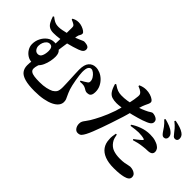

<svg xmlns="http://www.w3.org/2000/svg" viewBox="-43 -1417 2087 2087"><g transform="rotate(45 1000.0 -373.5)"><path d="M69 -662Q93 -643 111 -633Q129 -623 145.5 -619.5Q162 -616 183 -616Q206 -616 236 -622Q266 -628 296.5 -635.5Q327 -643 348 -649Q372 -655 396.5 -664Q421 -673 440.5 -682Q460 -691 473.5 -696.5Q487 -702 489 -702Q508 -702 527 -698.5Q546 -695 557.5 -685Q569 -675 569 -652Q569 -637 556.5 -623Q544 -609 509 -596Q484 -587 447 -575.5Q410 -564 366.5 -553.5Q323 -543 277 -536.5Q231 -530 188 -530Q152 -530 127.5 -543Q103 -556 87 -584Q71 -612 57 -655ZM226 -775Q226 -775 225.5 -780.5Q225 -786 225 -787Q243 -797 260.5 -802.5Q278 -808 302 -808Q328 -808 354.5 -798.5Q381 -789 399.5 -775.5Q418 -762 418 -750Q418 -731 409 -720Q400 -709 395 -683Q392 -662 386.5 -630.5Q381 -599 375 -561.5Q369 -524 364 -485.5Q359 -447 354 -411L285 -434Q286 -472 287.5 -511.5Q289 -551 289.5 -588Q290 -625 290.5 -657Q291 -689 291 -712Q291 -728 288 -736Q285 -744 275 -751Q266 -757 253.5 -763Q241 -769 226 -775ZM388 -364Q388 -333 380.5 -294.5Q373 -256 357 -220.5Q341 -185 315 -162Q289 -139 252 -139Q212 -139 180 -159.5Q148 -180 128.5 -213Q109 -246 109 -282Q109 -330 130 -372Q151 -414 186.5 -441Q222 -468 267 -468Q323 -468 355.5 -445Q388 -422 388 -364ZM291 -358Q291 -386 280.5 -403.5Q270 -421 245 -421Q224 -421 207.5 -406Q191 -391 181.5 -367.5Q172 -344 172 -317Q172 -291 187.5 -269.5Q203 -248 230 -248Q263 -248 277 -281Q291 -314 291 -358ZM337 -212Q326 -182 317.5 -154.5Q309 -127 309 -105Q309 -81 327 -68Q345 -55 379 -50.5Q413 -46 458 -46Q516 -46 557.5 -55.5Q599 -65 625 -78Q651 -93 664.5 -114.5Q678 -136 678 -187Q678 -207 676.5 -240Q675 -273 673.5 -310.5Q672 -348 670 -384Q668 -420 668 -446Q668 -525 699 -560Q730 -595 779 -595Q811 -595 844 -581Q877 -567 904.5 -540.5Q932 -514 949 -479Q966 -444 966 -403Q966 -385 962.5 -368Q959 -351 947 -340Q935 -329 908 -328Q891 -328 879.5 -334Q868 -340 855 -348Q842 -356 822.5 -360Q803 -364 767 -360L763 -373Q781 -383 800.5 -394Q820 -405 831 -414Q840 -420 843 -427Q846 -434 846 -444Q846 -467 831 -491Q816 -515 795 -531Q774 -547 757 -547Q737 -547 723.5 -527Q710 -507 710 -452Q710 -433 714 -403Q718 -373 723.5 -339Q729 -305 736.5 -274Q744 -243 750 -224Q766 -180 777.5 -157Q789 -134 795 -118.5Q801 -103 801 -81Q801 -51 780.5 -25Q760 1 720 20.5Q680 40 622 51Q564 62 489 62Q396 62 339.5 46Q283 30 259 -2Q235 -34 235 -81Q235 -119 241 -151.5Q247 -184 252 -212Z M1837 -575Q1824 -576 1814 -585Q1804 -594 1792 -611Q1779 -632 1759 -659.5Q1739 -687 1704 -719L1713 -731Q1756 -720 1791.5 -705.5Q1827 -691 1851 -669Q1866 -656 1872 -642Q1878 -628 1877 -613Q1877 -597 1866 -586Q1855 -575 1837 -575ZM1143 52Q1117 52 1099.5 27.5Q1082 3 1082 -31Q1082 -54 1090.5 -69.5Q1099 -85 1112.5 -102Q1126 -119 1142 -145Q1167 -186 1200 -253Q1233 -320 1265 -412Q1275 -444 1285.5 -484Q1296 -524 1305 -565Q1314 -606 1320 -641Q1326 -676 1327 -696Q1328 -716 1324.5 -724.5Q1321 -733 1309 -745Q1298 -754 1284 -761.5Q1270 -769 1251 -776V-789Q1273 -799 1294.5 -804Q1316 -809 1339 -809Q1372 -809 1402.5 -799.5Q1433 -790 1452 -775.5Q1471 -761 1471 -747Q1471 -733 1464.5 -718.5Q1458 -704 1447 -681Q1436 -658 1423 -614Q1417 -596 1406.5 -557Q1396 -518 1382.5 -469Q1369 -420 1353 -374Q1340 -333 1323 -282Q1306 -231 1287 -178.5Q1268 -126 1250.5 -81.5Q1233 -37 1218 -9Q1204 18 1189 35Q1174 52 1143 52ZM1689 45Q1608 45 1552 23Q1496 1 1466.5 -40.5Q1437 -82 1435 -141Q1432 -165 1435.5 -191Q1439 -217 1443 -237H1457Q1460 -219 1466.5 -194.5Q1473 -170 1488 -149Q1518 -106 1562 -90.5Q1606 -75 1665 -75Q1708 -75 1736 -80Q1764 -85 1781.5 -89.5Q1799 -94 1807 -94Q1829 -94 1851 -87Q1873 -80 1887.5 -65.5Q1902 -51 1902 -26Q1902 -5 1885 9Q1868 23 1835 31Q1811 37 1776.5 41Q1742 45 1689 45ZM1213 -476Q1173 -476 1143 -485.5Q1113 -495 1092 -524.5Q1071 -554 1054 -613L1066 -620Q1106 -592 1132 -583Q1158 -574 1188 -573Q1233 -572 1277.5 -579Q1322 -586 1352 -593Q1411 -608 1451 -624Q1491 -640 1520 -655Q1536 -665 1548.5 -672.5Q1561 -680 1568 -680Q1582 -680 1601 -674.5Q1620 -669 1634.5 -656.5Q1649 -644 1649 -621Q1649 -598 1626.5 -581.5Q1604 -565 1543 -544Q1524 -537 1491.5 -528Q1459 -519 1421.5 -509Q1384 -499 1347 -492Q1318 -487 1279 -481.5Q1240 -476 1213 -476ZM1617 -329Q1631 -339 1648.5 -352.5Q1666 -366 1681 -379Q1696 -392 1700 -397Q1708 -406 1695 -411Q1680 -416 1656 -419Q1632 -422 1610 -422Q1588 -422 1559 -418.5Q1530 -415 1496 -410L1490 -422Q1530 -451 1589.5 -473Q1649 -495 1713 -495Q1762 -495 1793.5 -485Q1825 -475 1840 -466Q1865 -451 1875 -433.5Q1885 -416 1885 -399Q1885 -376 1869 -363.5Q1853 -351 1816 -350Q1803 -350 1786.5 -349Q1770 -348 1750 -345Q1714 -341 1682.5 -334Q1651 -327 1624 -318ZM1936 -650Q1921 -650 1910.5 -660Q1900 -670 1886 -689Q1873 -706 1854.5 -728.5Q1836 -751 1795 -784L1803 -796Q1847 -788 1881.5 -776.5Q1916 -765 1938 -749Q1957 -736 1964.5 -720.5Q1972 -705 1972 -687Q1972 -670 1962.5 -660Q1953 -650 1936 -650Z"/></g></svg>

Font: Noto Serif SC ExtraLight ExtraBold
Style: Regular
Weight: 800
Version: Version 2.002-H1;hotconv 1.1.0;makeotfexe 2.6.0